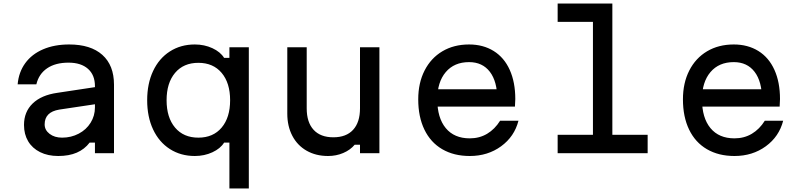

<svg xmlns="http://www.w3.org/2000/svg" viewBox="-20 -868 4540 1088"><path d="M530 -279 316 -247Q274 -240 253.5 -219Q233 -198 233 -163Q233 -131 261 -109.5Q289 -88 332 -88Q383 -88 426 -110.5Q469 -133 493.5 -172.5Q518 -212 518 -259V-380Q518 -443 478.5 -478Q439 -513 368 -513Q294 -513 247 -481Q200 -449 186 -390H80Q86 -459 123 -510Q160 -561 224 -588.5Q288 -616 372 -616Q494 -616 560 -557Q626 -498 626 -388V0H518V-60H488Q459 -22 415 -3Q371 16 310 16Q251 16 207 -6Q163 -28 139.5 -67.5Q116 -107 116 -160Q116 -234 165 -281.5Q214 -329 305 -342L530 -376Z M1280 -60H1250Q1229 -26 1183.5 -5Q1138 16 1084 16Q1004 16 942.5 -23.5Q881 -63 847.5 -134.5Q814 -206 814 -300Q814 -394 847.5 -465.5Q881 -537 942.5 -576.5Q1004 -616 1084 -616Q1138 -616 1183.5 -595Q1229 -574 1250 -540H1280V-600H1390V200H1280ZM1284 -300Q1284 -398 1236 -455Q1188 -512 1104 -512Q1020 -512 972 -455Q924 -398 924 -300Q924 -202 972 -145Q1020 -88 1104 -88Q1188 -88 1236 -145Q1284 -202 1284 -300Z M2130 0H2020V-48H1990Q1965 -18 1925 -1Q1885 16 1839 16Q1770 16 1717.5 -14Q1665 -44 1636.5 -98.5Q1608 -153 1608 -224V-600H1718V-254Q1718 -175 1757 -132.5Q1796 -90 1869 -90Q1942 -90 1981 -132.5Q2020 -175 2020 -254V-600H2130Z M2835 -362 2798 -305Q2798 -406 2756 -461Q2714 -516 2638 -516Q2554 -516 2506 -459.5Q2458 -403 2458 -305Q2458 -200 2506 -142Q2554 -84 2642 -84Q2697 -84 2740.5 -110Q2784 -136 2814 -184H2918Q2895 -94 2819.5 -39Q2744 16 2642 16Q2552 16 2486 -22.5Q2420 -61 2385 -133.5Q2350 -206 2350 -305Q2350 -398 2386 -468.5Q2422 -539 2487 -577.5Q2552 -616 2638 -616Q2718 -616 2777.5 -579Q2837 -542 2868.5 -472Q2900 -402 2900 -307Q2900 -292 2898 -264H2435V-362Z M3450 -848V-104H3650V0H3140V-104H3340V-744H3140V-848Z M4335 -362 4298 -305Q4298 -406 4256 -461Q4214 -516 4138 -516Q4054 -516 4006 -459.5Q3958 -403 3958 -305Q3958 -200 4006 -142Q4054 -84 4142 -84Q4197 -84 4240.5 -110Q4284 -136 4314 -184H4418Q4395 -94 4319.5 -39Q4244 16 4142 16Q4052 16 3986 -22.5Q3920 -61 3885 -133.5Q3850 -206 3850 -305Q3850 -398 3886 -468.5Q3922 -539 3987 -577.5Q4052 -616 4138 -616Q4218 -616 4277.5 -579Q4337 -542 4368.5 -472Q4400 -402 4400 -307Q4400 -292 4398 -264H3935V-362Z"/></svg>

Font: Martian Mono VF sWd Rg
Style: Regular
Weight: 400
Width: 6
Monospace: yes
Designer: Roman Shamin
Foundry: Evil Martians
Version: Version 1.100